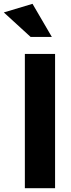

<svg xmlns="http://www.w3.org/2000/svg" viewBox="-65 -984 373 1004"><path d="M223 -702H65V0H223ZM95 -791H206L105 -964L-45 -919Z"/></svg>

Font: Geom
Style: Bold
Weight: 700
Version: Version 1.102